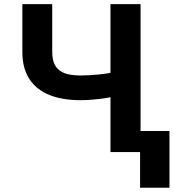

<svg xmlns="http://www.w3.org/2000/svg" viewBox="-20 -727 830 918"><path d="M229.7 -707.2V-478.8Q229.7 -437.6 244.2 -413.1Q258.6 -388.6 288.1 -377.3Q317.7 -366.1 365.6 -366.1Q404.7 -366.1 454.5 -371.1Q504.3 -376.1 533.6 -385.1V-268.8Q513 -262 483.7 -257.6Q454.3 -253.3 421.9 -250.6Q389.5 -248 365.6 -248Q278.7 -248 216.7 -272.7Q154.6 -297.4 120.7 -348.8Q86.9 -400.2 86.9 -478.8V-707.2ZM652.1 -707.2V0H508.2V-707.2ZM790.3 170.5H649.7V-100.8H790.3Z"/></svg>

Font: Pretendard Variable
Style: Regular
Weight: 400
Designer: Base glyphs from Inter by Rasmus Andersson; Hangul glyphs from Noto Sans CJK(Source Han Sans) by Jang Soo-young and Kang
Foundry: Kil Hyung-jin
Version: Version 1.100;FEAKit 1.0